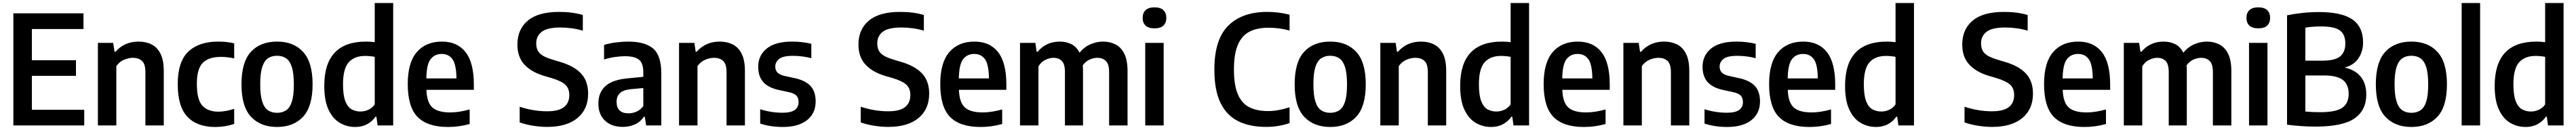

<svg xmlns="http://www.w3.org/2000/svg" viewBox="-20 -828 16971 858"><path d="M68 0V-740H530V-636.5H190V-430.5H480.5V-327.5H190V-103.5H535V0Z M625 0V-545H726L734.5 -486.5H741Q800 -553.5 893 -553.5Q941 -553.5 978.5 -534.8Q1016 -516 1037.5 -473.5Q1059 -431 1059 -359.5V0H938V-351.5Q938 -405.5 915.5 -426Q893 -446.5 855.5 -446.5Q828 -446.5 797.5 -433.8Q767 -421 746.5 -391.5V0Z M1398 10Q1279 10 1215 -57Q1151 -124 1151 -272Q1151 -421.5 1221 -487.5Q1291 -553.5 1417 -553.5Q1444.5 -553.5 1471.2 -550.8Q1498 -548 1523 -542V-442.5Q1478 -452.5 1436 -452.5Q1354 -452.5 1315.5 -412.8Q1277 -373 1277 -274Q1277 -171 1313 -131Q1349 -91 1420 -91Q1464 -91 1523 -109.5V-10Q1463.5 10 1398 10Z M1805.5 10Q1697 10 1634 -57.2Q1571 -124.5 1571 -271Q1571 -418.5 1633.2 -486Q1695.5 -553.5 1805.5 -553.5Q1914.5 -553.5 1977 -485.5Q2039.5 -417.5 2039.5 -272Q2039.5 -125 1976.8 -57.5Q1914 10 1805.5 10ZM1805.5 -83.5Q1840 -83.5 1864.8 -99.8Q1889.5 -116 1902.8 -156.5Q1916 -197 1916 -270Q1916 -345 1902.5 -386.2Q1889 -427.5 1864.2 -443.8Q1839.5 -460 1805.5 -460Q1771 -460 1746.2 -443.8Q1721.5 -427.5 1708 -386.8Q1694.5 -346 1694.5 -272.5Q1694.5 -198.5 1707.8 -157.5Q1721 -116.5 1745.8 -100Q1770.5 -83.5 1805.5 -83.5Z M2320.5 10Q2265.5 10 2219.2 -17Q2173 -44 2144.8 -103.5Q2116.5 -163 2116.5 -261.5Q2116.5 -553.5 2391.5 -553.5Q2406 -553.5 2421 -552.5Q2436 -551.5 2449 -549.5V-808H2570.5V0H2468L2460 -57.5H2453.5Q2433.5 -27.5 2399.5 -8.8Q2365.5 10 2320.5 10ZM2355.5 -92Q2381.5 -92 2407 -103.5Q2432.5 -115 2449 -139V-453Q2436.5 -455.5 2419.2 -457.2Q2402 -459 2387 -459Q2315 -459 2277.5 -416.8Q2240 -374.5 2240 -272Q2240 -200.5 2254.8 -161.5Q2269.5 -122.5 2295.5 -107.2Q2321.5 -92 2355.5 -92Z M2931.5 10Q2796.5 10 2731.5 -56Q2666.5 -122 2666.5 -273.5Q2666.5 -415 2726.2 -484.2Q2786 -553.5 2891.5 -553.5Q2993 -553.5 3047.5 -484Q3102 -414.5 3102 -270V-235H2789.5Q2792.5 -151.5 2828.8 -118.8Q2865 -86 2947 -86Q2976 -86 3007.8 -91Q3039.5 -96 3074.5 -105.5V-9.5Q3035.5 1 3001 5.5Q2966.5 10 2931.5 10ZM2890.5 -472Q2844.5 -472 2817.5 -438Q2790.5 -404 2789 -310.5H2987.5Q2986 -404 2960.8 -438Q2935.5 -472 2890.5 -472Z M3585.5 9.5Q3541.5 9.5 3493.5 2Q3445.5 -5.5 3404 -20V-123.5Q3495 -93.5 3585 -93.5Q3661 -93.5 3696 -121.2Q3731 -149 3731 -200.5Q3731 -244 3705.2 -268.5Q3679.5 -293 3613.5 -313L3567 -326.5Q3482 -351.5 3435.5 -401.5Q3389 -451.5 3389 -534Q3389 -634.5 3457.8 -692Q3526.5 -749.5 3663.5 -749.5Q3752.5 -749.5 3820 -729V-625.5Q3786.5 -636 3748.2 -641.2Q3710 -646.5 3672 -646.5Q3585.5 -646.5 3549.2 -618.2Q3513 -590 3513 -542Q3513 -500 3536.2 -476.2Q3559.5 -452.5 3620.5 -434.5L3666.5 -420.5Q3760 -394 3807.5 -343.8Q3855 -293.5 3855 -210Q3855 -107 3784.5 -48.8Q3714 9.5 3585.5 9.5Z M4083.5 9.5Q4009.5 9.5 3966 -31.8Q3922.5 -73 3922.5 -144Q3922.5 -219 3970.5 -261.2Q4018.5 -303.5 4126 -312L4218.5 -321V-350Q4218.5 -411.5 4190 -434.2Q4161.5 -457 4097.5 -457Q4068 -457 4031.5 -451.8Q3995 -446.5 3960 -435.5V-531.5Q3995 -542.5 4038 -548Q4081 -553.5 4118.5 -553.5Q4230 -553.5 4283.5 -507.5Q4337 -461.5 4337 -343.5V0H4237L4228.5 -57.5H4222Q4199 -23 4162.8 -6.8Q4126.5 9.5 4083.5 9.5ZM4042.5 -156.5Q4042.5 -80 4122 -80Q4146.5 -80 4172.2 -90.5Q4198 -101 4218.5 -128V-247L4137.5 -239.5Q4088 -235 4065.2 -214.2Q4042.5 -193.5 4042.5 -156.5Z M4454 0V-545H4555L4563.5 -486.5H4570Q4629 -553.5 4722 -553.5Q4770 -553.5 4807.5 -534.8Q4845 -516 4866.5 -473.5Q4888 -431 4888 -359.5V0H4767V-351.5Q4767 -405.5 4744.5 -426Q4722 -446.5 4684.5 -446.5Q4657 -446.5 4626.5 -433.8Q4596 -421 4575.5 -391.5V0Z M5138 10Q5056.5 10 4988.5 -12.5V-107Q5061 -84 5136.5 -84Q5192 -84 5216.8 -102.5Q5241.5 -121 5241.5 -154Q5241.5 -182.5 5227.2 -197Q5213 -211.5 5181.5 -219L5109 -234.5Q5039.5 -250.5 5007.5 -288Q4975.5 -325.5 4975.5 -387.5Q4975.5 -461.5 5031.5 -507.5Q5087.5 -553.5 5199.5 -553.5Q5234.5 -553.5 5266.2 -549.5Q5298 -545.5 5325.5 -539V-444Q5267.5 -459.5 5204 -459.5Q5138.5 -459.5 5113.2 -438.8Q5088 -418 5088 -389.5Q5088 -364.5 5101.8 -349.8Q5115.5 -335 5146.5 -327.5L5219.5 -311.5Q5289 -295.5 5321.5 -259.2Q5354 -223 5354 -158.5Q5354 -80 5297.2 -35Q5240.5 10 5138 10Z M5832.5 9.5Q5788.5 9.5 5740.5 2Q5692.5 -5.5 5651 -20V-123.5Q5742 -93.5 5832 -93.5Q5908 -93.5 5943 -121.2Q5978 -149 5978 -200.5Q5978 -244 5952.2 -268.5Q5926.5 -293 5860.5 -313L5814 -326.5Q5729 -351.5 5682.5 -401.5Q5636 -451.5 5636 -534Q5636 -634.5 5704.8 -692Q5773.5 -749.5 5910.5 -749.5Q5999.5 -749.5 6067 -729V-625.5Q6033.5 -636 5995.2 -641.2Q5957 -646.5 5919 -646.5Q5832.5 -646.5 5796.2 -618.2Q5760 -590 5760 -542Q5760 -500 5783.2 -476.2Q5806.5 -452.5 5867.5 -434.5L5913.5 -420.5Q6007 -394 6054.5 -343.8Q6102 -293.5 6102 -210Q6102 -107 6031.5 -48.8Q5961 9.5 5832.5 9.5Z M6440 10Q6305 10 6240 -56Q6175 -122 6175 -273.5Q6175 -415 6234.8 -484.2Q6294.5 -553.5 6400 -553.5Q6501.5 -553.5 6556 -484Q6610.5 -414.5 6610.5 -270V-235H6298Q6301 -151.5 6337.2 -118.8Q6373.5 -86 6455.5 -86Q6484.5 -86 6516.2 -91Q6548 -96 6583 -105.5V-9.5Q6544 1 6509.5 5.5Q6475 10 6440 10ZM6399 -472Q6353 -472 6326 -438Q6299 -404 6297.5 -310.5H6496Q6494.5 -404 6469.2 -438Q6444 -472 6399 -472Z M6700.5 0V-545H6801.5L6810 -486.5H6816.5Q6873 -553.5 6963 -553.5Q7004.5 -553.5 7038.5 -536.8Q7072.5 -520 7092.5 -480.5Q7125.5 -519.5 7166.2 -536.5Q7207 -553.5 7247 -553.5Q7293 -553.5 7329.8 -534.8Q7366.5 -516 7387.8 -473.2Q7409 -430.5 7409 -358V0H7287.5V-352Q7287.5 -405.5 7265.8 -426Q7244 -446.5 7210.5 -446.5Q7187.5 -446.5 7160.8 -435.5Q7134 -424.5 7114 -397Q7115.5 -380.5 7115.5 -363V0H6996.5V-352Q6996.5 -405.5 6975.8 -426Q6955 -446.5 6921.5 -446.5Q6896.5 -446.5 6868.5 -433.5Q6840.5 -420.5 6822 -390V0Z M7525.5 0V-545H7647V0ZM7586.5 -641Q7547 -641 7527.8 -659.2Q7508.5 -677.5 7508.5 -710Q7508.5 -742.5 7527.8 -761Q7547 -779.5 7586.5 -779.5Q7626 -779.5 7645.2 -761Q7664.5 -742.5 7664.5 -710Q7664.5 -677.5 7645.2 -659.2Q7626 -641 7586.5 -641Z M8320.5 9.5Q8214.5 9.5 8138.5 -28Q8062.5 -65.5 8021.8 -148.5Q7981 -231.5 7981 -368.5Q7981 -567.5 8072.5 -658.5Q8164 -749.5 8329 -749.5Q8406 -749.5 8476.5 -731V-626.5Q8409 -645 8337 -645Q8262.5 -645 8212 -618.8Q8161.5 -592.5 8135.8 -532.2Q8110 -472 8110 -370.5Q8110 -265.5 8135.8 -205.5Q8161.5 -145.5 8211.2 -120.2Q8261 -95 8333.5 -95Q8368 -95 8403 -101.2Q8438 -107.5 8476.5 -120V-15.5Q8444 -4 8403.5 2.8Q8363 9.5 8320.5 9.5Z M8744.5 10Q8636 10 8573 -57.2Q8510 -124.5 8510 -271Q8510 -418.5 8572.2 -486Q8634.5 -553.5 8744.5 -553.5Q8853.5 -553.5 8916 -485.5Q8978.5 -417.5 8978.5 -272Q8978.5 -125 8915.8 -57.5Q8853 10 8744.5 10ZM8744.5 -83.5Q8779 -83.5 8803.8 -99.8Q8828.5 -116 8841.8 -156.5Q8855 -197 8855 -270Q8855 -345 8841.5 -386.2Q8828 -427.5 8803.2 -443.8Q8778.5 -460 8744.5 -460Q8710 -460 8685.2 -443.8Q8660.5 -427.5 8647 -386.8Q8633.5 -346 8633.5 -272.5Q8633.5 -198.5 8646.8 -157.5Q8660 -116.5 8684.8 -100Q8709.5 -83.5 8744.5 -83.5Z M9074.5 0V-545H9175.5L9184 -486.5H9190.5Q9249.5 -553.5 9342.5 -553.5Q9390.5 -553.5 9428 -534.8Q9465.5 -516 9487 -473.5Q9508.5 -431 9508.5 -359.5V0H9387.5V-351.5Q9387.5 -405.5 9365 -426Q9342.5 -446.5 9305 -446.5Q9277.5 -446.5 9247 -433.8Q9216.5 -421 9196 -391.5V0Z M9804.5 10Q9749.5 10 9703.2 -17Q9657 -44 9628.8 -103.5Q9600.5 -163 9600.5 -261.5Q9600.5 -553.5 9875.5 -553.5Q9890 -553.5 9905 -552.5Q9920 -551.5 9933 -549.5V-808H10054.5V0H9952L9944 -57.5H9937.5Q9917.5 -27.5 9883.5 -8.8Q9849.5 10 9804.5 10ZM9839.5 -92Q9865.5 -92 9891 -103.5Q9916.5 -115 9933 -139V-453Q9920.5 -455.5 9903.2 -457.2Q9886 -459 9871 -459Q9799 -459 9761.5 -416.8Q9724 -374.5 9724 -272Q9724 -200.5 9738.8 -161.5Q9753.5 -122.5 9779.5 -107.2Q9805.5 -92 9839.5 -92Z M10415.5 10Q10280.5 10 10215.5 -56Q10150.5 -122 10150.5 -273.5Q10150.5 -415 10210.2 -484.2Q10270 -553.5 10375.5 -553.5Q10477 -553.5 10531.5 -484Q10586 -414.5 10586 -270V-235H10273.5Q10276.5 -151.5 10312.8 -118.8Q10349 -86 10431 -86Q10460 -86 10491.8 -91Q10523.5 -96 10558.5 -105.5V-9.5Q10519.5 1 10485 5.5Q10450.5 10 10415.5 10ZM10374.5 -472Q10328.5 -472 10301.5 -438Q10274.5 -404 10273 -310.5H10471.5Q10470 -404 10444.8 -438Q10419.5 -472 10374.5 -472Z M10676 0V-545H10777L10785.5 -486.5H10792Q10851 -553.5 10944 -553.5Q10992 -553.5 11029.5 -534.8Q11067 -516 11088.5 -473.5Q11110 -431 11110 -359.5V0H10989V-351.5Q10989 -405.5 10966.5 -426Q10944 -446.5 10906.5 -446.5Q10879 -446.5 10848.5 -433.8Q10818 -421 10797.5 -391.5V0Z M11360 10Q11278.5 10 11210.5 -12.5V-107Q11283 -84 11358.5 -84Q11414 -84 11438.8 -102.5Q11463.5 -121 11463.5 -154Q11463.5 -182.5 11449.2 -197Q11435 -211.5 11403.5 -219L11331 -234.5Q11261.5 -250.5 11229.5 -288Q11197.5 -325.5 11197.5 -387.5Q11197.5 -461.5 11253.5 -507.5Q11309.5 -553.5 11421.5 -553.5Q11456.5 -553.5 11488.2 -549.5Q11520 -545.5 11547.5 -539V-444Q11489.5 -459.5 11426 -459.5Q11360.5 -459.5 11335.2 -438.8Q11310 -418 11310 -389.5Q11310 -364.5 11323.8 -349.8Q11337.5 -335 11368.5 -327.5L11441.5 -311.5Q11511 -295.5 11543.5 -259.2Q11576 -223 11576 -158.5Q11576 -80 11519.2 -35Q11462.5 10 11360 10Z M11901 10Q11766 10 11701 -56Q11636 -122 11636 -273.5Q11636 -415 11695.8 -484.2Q11755.5 -553.5 11861 -553.5Q11962.5 -553.5 12017 -484Q12071.5 -414.5 12071.5 -270V-235H11759Q11762 -151.5 11798.2 -118.8Q11834.5 -86 11916.5 -86Q11945.5 -86 11977.2 -91Q12009 -96 12044 -105.5V-9.5Q12005 1 11970.5 5.5Q11936 10 11901 10ZM11860 -472Q11814 -472 11787 -438Q11760 -404 11758.5 -310.5H11957Q11955.5 -404 11930.2 -438Q11905 -472 11860 -472Z M12340.5 10Q12285.5 10 12239.2 -17Q12193 -44 12164.8 -103.5Q12136.5 -163 12136.5 -261.5Q12136.5 -553.5 12411.5 -553.5Q12426 -553.5 12441 -552.5Q12456 -551.5 12469 -549.5V-808H12590.5V0H12488L12480 -57.5H12473.5Q12453.5 -27.5 12419.5 -8.8Q12385.5 10 12340.5 10ZM12375.5 -92Q12401.5 -92 12427 -103.5Q12452.5 -115 12469 -139V-453Q12456.5 -455.5 12439.2 -457.2Q12422 -459 12407 -459Q12335 -459 12297.5 -416.8Q12260 -374.5 12260 -272Q12260 -200.5 12274.8 -161.5Q12289.5 -122.5 12315.5 -107.2Q12341.5 -92 12375.5 -92Z M13105 9.5Q13061 9.5 13013 2Q12965 -5.5 12923.5 -20V-123.5Q13014.5 -93.5 13104.5 -93.5Q13180.5 -93.5 13215.5 -121.2Q13250.5 -149 13250.5 -200.5Q13250.5 -244 13224.8 -268.5Q13199 -293 13133 -313L13086.5 -326.5Q13001.5 -351.5 12955 -401.5Q12908.5 -451.5 12908.5 -534Q12908.5 -634.5 12977.2 -692Q13046 -749.5 13183 -749.5Q13272 -749.5 13339.5 -729V-625.5Q13306 -636 13267.8 -641.2Q13229.5 -646.5 13191.5 -646.5Q13105 -646.5 13068.8 -618.2Q13032.5 -590 13032.5 -542Q13032.5 -500 13055.8 -476.2Q13079 -452.5 13140 -434.5L13186 -420.5Q13279.5 -394 13327 -343.8Q13374.5 -293.5 13374.5 -210Q13374.5 -107 13304 -48.8Q13233.5 9.5 13105 9.5Z M13712.5 10Q13577.5 10 13512.5 -56Q13447.5 -122 13447.5 -273.5Q13447.5 -415 13507.2 -484.2Q13567 -553.5 13672.5 -553.5Q13774 -553.5 13828.5 -484Q13883 -414.5 13883 -270V-235H13570.5Q13573.5 -151.5 13609.8 -118.8Q13646 -86 13728 -86Q13757 -86 13788.8 -91Q13820.5 -96 13855.5 -105.5V-9.5Q13816.5 1 13782 5.5Q13747.5 10 13712.5 10ZM13671.5 -472Q13625.5 -472 13598.5 -438Q13571.5 -404 13570 -310.5H13768.5Q13767 -404 13741.8 -438Q13716.5 -472 13671.5 -472Z M13973 0V-545H14074L14082.5 -486.5H14089Q14145.5 -553.5 14235.5 -553.5Q14277 -553.5 14311 -536.8Q14345 -520 14365 -480.5Q14398 -519.5 14438.8 -536.5Q14479.5 -553.5 14519.5 -553.5Q14565.5 -553.5 14602.2 -534.8Q14639 -516 14660.2 -473.2Q14681.5 -430.5 14681.5 -358V0H14560V-352Q14560 -405.5 14538.2 -426Q14516.5 -446.5 14483 -446.5Q14460 -446.5 14433.2 -435.5Q14406.5 -424.5 14386.5 -397Q14388 -380.5 14388 -363V0H14269V-352Q14269 -405.5 14248.2 -426Q14227.5 -446.5 14194 -446.5Q14169 -446.5 14141 -433.5Q14113 -420.5 14094.5 -390V0Z M14798 0V-545H14919.5V0ZM14859 -641Q14819.5 -641 14800.2 -659.2Q14781 -677.5 14781 -710Q14781 -742.5 14800.2 -761Q14819.5 -779.5 14859 -779.5Q14898.5 -779.5 14917.8 -761Q14937 -742.5 14937 -710Q14937 -677.5 14917.8 -659.2Q14898.5 -641 14859 -641Z M15235 7.5Q15192 7.5 15142.5 4.2Q15093 1 15048.5 -5V-727Q15094 -736.5 15148 -742.5Q15202 -748.5 15257.5 -748.5Q15409.5 -748.5 15479.5 -699.2Q15549.5 -650 15549.5 -547.5Q15549.5 -489.5 15519.5 -444Q15489.5 -398.5 15427.5 -382Q15496 -368 15533.2 -322.8Q15570.5 -277.5 15570.5 -203.5Q15570.5 -100.5 15493 -46.5Q15415.5 7.5 15235 7.5ZM15273.5 -653.5Q15242.5 -653.5 15217.8 -651.5Q15193 -649.5 15169 -645.5V-427.5H15278.5Q15364.5 -427.5 15398.5 -456Q15432.5 -484.5 15432.5 -540.5Q15432.5 -601 15396.5 -627.2Q15360.5 -653.5 15273.5 -653.5ZM15266 -87.5Q15371 -87.5 15412.8 -117Q15454.5 -146.5 15454.5 -208.5Q15454.5 -270.5 15416.2 -300.2Q15378 -330 15294 -330H15169V-92Q15194.5 -89.5 15218 -88.5Q15241.5 -87.5 15266 -87.5Z M15868 10Q15759.5 10 15696.5 -57.2Q15633.5 -124.5 15633.5 -271Q15633.5 -418.5 15695.8 -486Q15758 -553.5 15868 -553.5Q15977 -553.5 16039.5 -485.5Q16102 -417.5 16102 -272Q16102 -125 16039.2 -57.5Q15976.5 10 15868 10ZM15868 -83.5Q15902.5 -83.5 15927.2 -99.8Q15952 -116 15965.2 -156.5Q15978.5 -197 15978.5 -270Q15978.5 -345 15965 -386.2Q15951.5 -427.5 15926.8 -443.8Q15902 -460 15868 -460Q15833.5 -460 15808.8 -443.8Q15784 -427.5 15770.5 -386.8Q15757 -346 15757 -272.5Q15757 -198.5 15770.2 -157.5Q15783.5 -116.5 15808.2 -100Q15833 -83.5 15868 -83.5Z M16199 0V-808H16320.5V0Z M16620.5 10Q16565.5 10 16519.2 -17Q16473 -44 16444.8 -103.5Q16416.5 -163 16416.5 -261.5Q16416.5 -553.5 16691.5 -553.5Q16706 -553.5 16721 -552.5Q16736 -551.5 16749 -549.5V-808H16870.5V0H16768L16760 -57.5H16753.5Q16733.5 -27.5 16699.5 -8.8Q16665.5 10 16620.5 10ZM16655.5 -92Q16681.5 -92 16707 -103.5Q16732.5 -115 16749 -139V-453Q16736.5 -455.5 16719.2 -457.2Q16702 -459 16687 -459Q16615 -459 16577.5 -416.8Q16540 -374.5 16540 -272Q16540 -200.5 16554.8 -161.5Q16569.5 -122.5 16595.5 -107.2Q16621.5 -92 16655.5 -92Z"/></svg>

Font: Encode Sans Semi Condensed SemiBold
Style: Regular
Weight: 600
Width: 4
Designer: Multiple Designers
Foundry: Impallari Type
Version: Version 3.000; ttfautohint (v1.8.3) -l 8 -r 50 -G 200 -x 14 